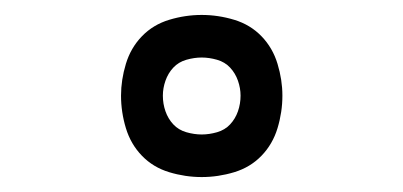

<svg xmlns="http://www.w3.org/2000/svg" viewBox="-20 -786 540 257"><path d="M250 -549Q228 -549 206.5 -555.5Q185 -562 170 -577.5Q155 -593 148.5 -614.5Q142 -636 142 -658Q142 -679 148.5 -700.5Q155 -722 170 -737.5Q185 -753 206.5 -759.5Q228 -766 250 -766Q272 -766 293.5 -759.5Q315 -753 330 -737.5Q345 -722 351.5 -700.5Q358 -679 358 -658Q358 -636 351.5 -614.5Q345 -593 330 -577.5Q315 -562 293.5 -555.5Q272 -549 250 -549ZM250 -606Q260 -606 270.5 -609Q281 -612 288 -619.5Q295 -627 298.5 -637Q302 -647 302 -658Q302 -668 298.5 -678Q295 -688 288 -695.5Q281 -703 270.5 -706Q260 -709 250 -709Q240 -709 229.5 -706Q219 -703 212 -695.5Q205 -688 201.5 -678Q198 -668 198 -658Q198 -647 201.5 -637Q205 -627 212 -619.5Q219 -612 229.5 -609Q240 -606 250 -606Z"/></svg>

Font: Iosevka Custom Light
Style: Regular
Weight: 300
Monospace: yes
Designer: Belleve Invis
Foundry: Belleve Invis
Version: Version 27.3.5